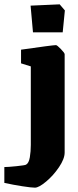

<svg xmlns="http://www.w3.org/2000/svg" viewBox="-83 -680 359 885"><path d="M69 -531 58 -654 192 -660 216 -632 206 -531ZM-63 163V90Q-46 90 -7 86Q32 82 37 79Q50 72 54.5 45Q59 18 59 -12V-374L14 -388V-451Q160 -472 175 -472Q180 -472 197.5 -454Q215 -436 215 -430V23Q215 52 189 90.5Q163 129 129.5 157Q96 185 78 185Q62 185 20 178.5Q-22 172 -63 163Z"/></svg>

Font: Grenze ExtraBold
Style: Regular
Weight: 800
Designer: Renata Polastri
Foundry: Omnibus-Type
Version: Version 1.002; ttfautohint (v1.8)